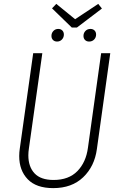

<svg xmlns="http://www.w3.org/2000/svg" viewBox="-20 -958 621 989"><path d="M479 -190Q467 -101 408.5 -45Q350 11 254 11Q167 11 123 -34.5Q79 -80 79 -154Q79 -174 82 -193L151 -684H198L129 -194Q126 -175 126 -158Q126 -99 158 -65Q190 -31 256 -31Q334 -31 378.5 -76.5Q423 -122 433 -197L501 -684H548ZM486 -938 505 -914 376 -816H350L248 -915L270 -938L367 -859ZM245 -773Q245 -788 255 -798.5Q265 -809 280 -809Q293 -809 301 -801Q309 -793 309 -780Q309 -765 299 -754.5Q289 -744 274 -744Q261 -744 253 -752Q245 -760 245 -773ZM410 -773Q410 -788 420 -798.5Q430 -809 446 -809Q459 -809 467 -801Q475 -793 475 -780Q475 -765 465 -754.5Q455 -744 439 -744Q426 -744 418 -752Q410 -760 410 -773Z"/></svg>

Font: Fira Sans Condensed ExtraLight
Style: Italic
Weight: 275
Width: 3
Italic angle: -8°
Designer: Carrois Corporate & Edenspiekermann AG
Foundry: Carrois Corporate GbR & Edenspiekermann AG
Version: Version 4.203